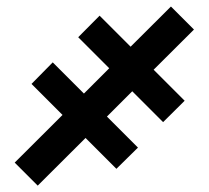

<svg xmlns="http://www.w3.org/2000/svg" viewBox="-20 -571 640 588"><path d="M574 -480.5 450.5 -357.5 545.5 -262.5 479.5 -197 385 -291.5 307.5 -214 402.5 -119 336.5 -54 242 -148.5 95.5 -2.5 25 -73 171.5 -219 76.5 -314 141.5 -380 237 -284.5 314.5 -362 219.5 -457 285 -523 380 -428 503.5 -551Z"/></svg>

Font: JuliaMono Medium
Style: Italic
Weight: 500
Italic angle: -9°
Monospace: yes
Designer: cormullion
Foundry: corm
Version: Version 0.054; ttfautohint (v1.8.4)